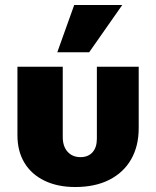

<svg xmlns="http://www.w3.org/2000/svg" viewBox="-20 -741 626 771"><path d="M282 10Q211 10 158.5 -15.5Q106 -41 78 -87.5Q50 -134 50 -198V-473H232V-191Q232 -153 251.5 -131.5Q271 -110 303 -110Q334 -110 351.5 -129.5Q369 -149 369 -184V-473H537V-227Q537 -154 506.5 -101Q476 -48 419 -19Q362 10 282 10ZM210 -531 278 -721H471L338 -531Z"/></svg>

Font: Ysabeau SC Black
Style: Regular
Weight: 900
Designer: Christian Thalmann (Catharsis Fonts)
Version: Version 2.001;gftools[0.9.30]; featfreeze: smcp